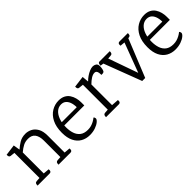

<svg xmlns="http://www.w3.org/2000/svg" viewBox="142 -1312 2134 2134"><g transform="rotate(-45 1209.5 -244.5)"><path d="M518.7 -47.3 588.9 -41.3Q589.9 -36.3 589.7 -26.2Q589.5 -16.2 583.6 -8.1Q577.6 0 561.3 0H375.1Q376.1 -5 376.2 -14.6Q376.3 -24.2 382.5 -32.8Q388.7 -41.5 406.4 -42.5L449.6 -45.3V-303.9Q449.6 -370.5 422.9 -407.1Q396.1 -443.7 339.3 -443.7Q295.7 -443.7 261.9 -426.6Q228.1 -409.4 190.3 -377.2V-47.3L261.3 -41.3Q262.3 -36.3 262.1 -26.2Q261.9 -16.2 255.9 -8.1Q250 0 233.7 0H46.2Q47.2 -5 47.3 -14.6Q47.4 -24.2 53.7 -32.8Q59.9 -41.5 77.6 -42.5L121.2 -45.3V-439.4L68.8 -445Q56.9 -446.2 51.7 -453.6Q46.4 -460.9 45.8 -470.3Q45.2 -479.7 45.2 -485.7L174.1 -502.9L186.6 -426.9H189.6Q218.6 -453.7 260.1 -479Q301.7 -504.2 356.8 -504.2Q396.5 -504.2 433.4 -485.7Q470.2 -467.2 494.5 -425.1Q518.7 -383.1 518.7 -311.6Z M879.7 -504.2Q925.8 -504.2 957.4 -487.3Q989.1 -470.4 1007.7 -442Q1026.4 -413.6 1035 -379.6Q1043.7 -345.6 1043.5 -311.5V-263.2H694.4L693.3 -308.5H1001.8L968.9 -280.1Q973.1 -330.3 962.9 -369.6Q952.7 -408.9 929.3 -431.6Q905.8 -454.2 867.9 -454.2Q826.8 -454.2 795.1 -426.4Q763.5 -398.6 745.5 -348.7Q727.6 -298.9 727.6 -232.4Q727.6 -181.4 741.9 -138Q756.1 -94.6 789.9 -68.5Q823.6 -42.4 881.1 -42.4Q909.5 -42.4 933.3 -49.2Q957.1 -56.1 979 -67.9Q1000.9 -79.7 1020.6 -95.8Q1026.2 -91.4 1029.4 -84.2Q1032.7 -77 1032.7 -70.8Q1032.7 -53.9 1008.8 -33.6Q984.9 -13.3 944.5 0.9Q904.2 15 856 15Q796.7 15 750.5 -11.5Q704.4 -38.1 678.2 -91Q651.9 -143.9 651.9 -224.5Q651.9 -317.3 683.5 -379.4Q715.1 -441.6 767.2 -472.9Q819.4 -504.2 879.7 -504.2Z M1415.8 -504.2Q1437.2 -504.2 1456.4 -492.2Q1475.6 -480.2 1475.6 -447.8Q1475.6 -428.7 1471 -407.3Q1466.4 -385.9 1459.1 -377.3Q1451.5 -370.9 1441.4 -369.1Q1431.2 -367.3 1417.9 -368.5Q1417.9 -390.3 1414.8 -406.2Q1411.7 -422.1 1403.6 -431.2Q1395.5 -440.3 1379.9 -440.3Q1354.2 -440.3 1324.6 -421.8Q1295.1 -403.3 1263.9 -372.2V-47.3L1349.6 -41.3Q1350.6 -36.3 1350.4 -26.2Q1350.2 -16.2 1344.2 -8.1Q1338.3 0 1322 0H1121.8Q1122.8 -5 1122.9 -14.6Q1123 -24.2 1129.2 -32.8Q1135.5 -41.5 1153.2 -42.5L1194.8 -45.3V-436.5L1141.3 -442.3Q1130.1 -443.5 1125.1 -450.7Q1120.2 -458 1119.6 -467.3Q1119 -476.5 1119 -482.5L1254.2 -500L1260.8 -423.3H1263.8Q1282.8 -443.3 1309.5 -461.8Q1336.1 -480.4 1364.6 -492.3Q1393.1 -504.2 1415.8 -504.2Z M1585.2 -486.2 1739.6 -49.2 1695.8 -21.2 1867.2 -477.2 1932.8 -483.2 1737.8 0H1690.6L1508.8 -477.9ZM1509.6 -489.2H1669.7Q1669.7 -484.2 1669 -474.7Q1668.4 -465.3 1662.6 -456.7Q1656.8 -448.1 1638.3 -446.7L1600 -443.9L1523.6 -441.9L1483.9 -447.9Q1482.9 -458.8 1487.6 -474Q1492.3 -489.2 1509.6 -489.2ZM1824.8 -489.2H1953.8Q1955.4 -476.1 1950.6 -462.4Q1945.9 -448.7 1924.1 -446.7L1907.3 -445.5L1856.3 -441.9L1797.2 -447.9Q1797.2 -452.9 1796.9 -463Q1796.6 -473.1 1802.6 -481.1Q1808.5 -489.2 1824.8 -489.2Z M2224.7 -504.2Q2270.8 -504.2 2302.4 -487.3Q2334.1 -470.4 2352.7 -442Q2371.4 -413.6 2380 -379.6Q2388.7 -345.6 2388.5 -311.5V-263.2H2039.4L2038.3 -308.5H2346.8L2313.9 -280.1Q2318.1 -330.3 2307.9 -369.6Q2297.7 -408.9 2274.3 -431.6Q2250.8 -454.2 2212.9 -454.2Q2171.8 -454.2 2140.1 -426.4Q2108.5 -398.6 2090.5 -348.7Q2072.6 -298.9 2072.6 -232.4Q2072.6 -181.4 2086.9 -138Q2101.1 -94.6 2134.9 -68.5Q2168.6 -42.4 2226.1 -42.4Q2254.5 -42.4 2278.3 -49.2Q2302.1 -56.1 2324 -67.9Q2345.9 -79.7 2365.6 -95.8Q2371.2 -91.4 2374.4 -84.2Q2377.7 -77 2377.7 -70.8Q2377.7 -53.9 2353.8 -33.6Q2329.9 -13.3 2289.5 0.9Q2249.2 15 2201 15Q2141.7 15 2095.5 -11.5Q2049.4 -38.1 2023.2 -91Q1996.9 -143.9 1996.9 -224.5Q1996.9 -317.3 2028.5 -379.4Q2060.1 -441.6 2112.2 -472.9Q2164.4 -504.2 2224.7 -504.2Z"/></g></svg>

Font: Karma Variable Light
Style: Regular
Weight: 300
Designer: Joana Correia
Foundry: Indian Type Foundry
Version: Version 3.000